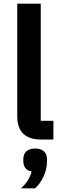

<svg xmlns="http://www.w3.org/2000/svg" viewBox="-20 -760 334 1046"><path d="M271 0V-102H202V-740H74V-126C74 -46 115 0 202 0ZM171 49C131 49 107 70 107 107V117C107 144 119 170 152 173C143 211 126 237 94 266H171C207 234 236 177 236 120V107C236 70 212 49 171 49Z"/></svg>

Font: Braiins Sans SemiBold
Style: Regular
Weight: 600
Designer: Mike Abbink, Paul van der Laan, Pieter van Rosmalen, Jiri Chlebus, Lubos Buracinsky
Foundry: Bold Monday, Sudetype
Version: Version 1.000;hotconv 1.0.109;makeotfexe 2.5.65596